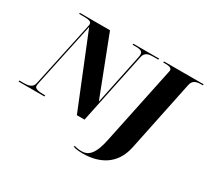

<svg xmlns="http://www.w3.org/2000/svg" viewBox="-218 -998 1641 1521"><g transform="rotate(30 602.5 -237.0)"><path d="M-38 0H198L200 -10H194C137 -10 102 -17 102 -41C102 -49 103 -57 107 -77L230 -654L495 0H565L702 -653C712 -699 750 -704 790 -704H834L836 -714H600L598 -704H628C674 -704 691 -694 691 -667C691 -660 690 -651 688 -641L592 -180L386 -714H111L109 -704H151C193 -704 223 -700 223 -674C223 -667 220 -656 216 -636L93 -61C84 -17 45 -10 4 -10H-37ZM685 240C829 240 967 181 1005 0L1140 -650C1150 -697 1187 -704 1228 -704H1240L1243 -714H881L878 -704H891C929 -704 957 -700 957 -675C957 -669 954 -660 953 -654L809 33C779 191 731 229 668 229C648 229 621 225 602 219L599 229C624 236 648 240 685 240Z"/></g></svg>

Font: Noto Serif Display SemiCondensed Black
Style: Italic
Weight: 900
Width: 4
Italic angle: -12°
Designer: Monotype Design Team
Foundry: Monotype Imaging Inc.
Version: Version 2.009